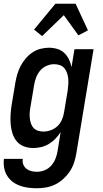

<svg xmlns="http://www.w3.org/2000/svg" viewBox="-30 -783 550 1026"><path d="M168 223Q144 223 120.5 220Q97 217 75.5 209Q54 201 36.5 187.5Q19 174 7.5 155Q-4 136 -8 113Q-12 90 -9 66H92Q89 82 94.5 96Q100 110 111.5 119Q123 128 137.5 131.5Q152 135 167 135Q188 135 209 126.5Q230 118 244.5 101Q259 84 267 63.5Q275 43 278 22L294 -77Q282 -58 266 -41.5Q250 -25 230.5 -13.5Q211 -2 189.5 3Q168 8 147 8Q121 8 97.5 -1Q74 -10 59 -28.5Q44 -47 36.5 -70.5Q29 -94 27 -119Q25 -144 26.5 -170Q28 -196 32 -221L52 -341Q56 -364 62.5 -386.5Q69 -409 80 -430Q91 -451 107 -470Q123 -489 143 -502.5Q163 -516 186 -522Q209 -528 231 -528Q254 -528 276 -521.5Q298 -515 313.5 -500Q329 -485 338.5 -465.5Q348 -446 352 -424L368 -520H470L378 36Q374 61 366 85.5Q358 110 343.5 132Q329 154 309 172.5Q289 191 265.5 202.5Q242 214 217 218.5Q192 223 168 223ZM202 -80Q221 -80 241 -87Q261 -94 276.5 -108.5Q292 -123 300.5 -142.5Q309 -162 312 -181L332 -301Q334 -317 335 -333Q336 -349 334.5 -364Q333 -379 328 -393.5Q323 -408 313.5 -419Q304 -430 289.5 -435Q275 -440 259 -440Q239 -440 218.5 -431Q198 -422 184 -405Q170 -388 162.5 -367.5Q155 -347 152 -327L132 -207Q129 -192 128.5 -177.5Q128 -163 129.5 -149Q131 -135 136 -121.5Q141 -108 150 -98.5Q159 -89 173 -84.5Q187 -80 202 -80ZM195 -590 152 -625 266 -763H374L440 -621L389 -594L311 -702Z"/></svg>

Font: Iosevka Curly Semibold
Style: Italic
Weight: 600
Italic angle: -9°
Monospace: yes
Designer: Belleve Invis
Foundry: Belleve Invis
Version: Version 22.1.2; ttfautohint (v1.8.4)